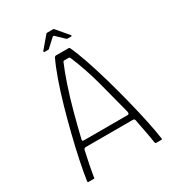

<svg xmlns="http://www.w3.org/2000/svg" viewBox="-191 -914 936 1027"><g transform="rotate(-30 277.5 -401.0)"><path d="M52 0Q48 0 47.5 -1.5Q47 -3 47 -8Q54 -56 68 -123.5Q82 -191 101 -267.5Q120 -344 141.5 -419.5Q163 -495 186 -560Q209 -625 230 -668Q232 -670 234 -671.5Q236 -673 239 -673H315Q318 -673 321 -672Q324 -671 325 -667Q344 -627 366.5 -561Q389 -495 411 -418.5Q433 -342 452.5 -264Q472 -186 486 -119.5Q500 -53 506 -9Q507 -3 506.5 -1.5Q506 0 503 0H469Q467 0 466 -1.5Q465 -3 463 -7Q459 -36 451.5 -75Q444 -114 435 -160Q434 -165 431 -167Q428 -169 422 -169H131Q126 -168 123.5 -166Q121 -164 119 -158Q109 -114 101.5 -75Q94 -36 89 -6Q89 -3 88.5 -1.5Q88 0 84 0ZM140 -205H412Q416 -205 419 -208.5Q422 -212 420 -222Q394 -324 367 -425.5Q340 -527 300 -622Q298 -628 290 -628H266Q258 -628 256 -621Q236 -575 213.5 -507.5Q191 -440 170.5 -364Q150 -288 133 -216Q132 -213 133 -209Q134 -205 140 -205ZM195 -720Q192 -720 191.5 -722.5Q191 -725 192 -727L253 -799Q255 -802 259 -802H296Q301 -802 302 -799L363 -727Q365 -725 364 -722.5Q363 -720 360 -720H337Q336 -720 334 -721.5Q332 -723 330 -724L283 -769Q279 -772 275 -769L226 -724Q225 -722 223.5 -721Q222 -720 219 -720Z"/></g></svg>

Font: Glory ExtraLight
Style: Regular
Weight: 250
Version: Version 1.011